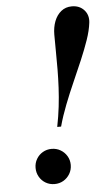

<svg xmlns="http://www.w3.org/2000/svg" viewBox="-54 -794 474 840"><g transform="rotate(-5 182.5 -374.0)"><path d="M184.5 -238Q193.5 -283 198.5 -325.5Q203.5 -368 205.5 -408.5Q207.5 -449 207.8 -488Q208 -527 207.5 -565Q207 -603 207 -641Q207 -673.5 217.2 -700Q227.5 -726.5 247 -742.2Q266.5 -758 294 -758Q327.5 -758 347.8 -735.8Q368 -713.5 364 -680Q360 -646 346 -605.5Q332 -565 312.8 -519.8Q293.5 -474.5 272.5 -427.2Q251.5 -380 232.8 -332Q214 -284 201.5 -238ZM151.5 10Q130 10 112.5 -0.2Q95 -10.5 84.8 -28.2Q74.5 -46 74.5 -67.5Q74.5 -89 84.8 -106.5Q95 -124 112.5 -134.2Q130 -144.5 151.5 -144.5Q173 -144.5 190.5 -134.2Q208 -124 218.5 -106.5Q229 -89 229 -67.5Q229 -46 218.5 -28.2Q208 -10.5 190.5 -0.2Q173 10 151.5 10Z"/></g></svg>

Font: Bodoni Moda 11pt SemiBold
Style: Italic
Weight: 600
Italic angle: -13°
Designer: Owen Earl
Foundry: indestructible type
Version: Version 2.004